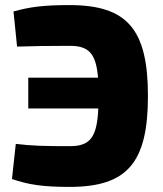

<svg xmlns="http://www.w3.org/2000/svg" viewBox="-20 -722 639 754"><path d="M253 -702C150 -702 99 -695 33 -677L47 -539C116 -541 162 -542 254 -542C327 -542 357 -514 365 -417H91V-296H366C361 -181 333 -148 254 -148C160 -148 105 -149 42 -157L27 -19C93 4 152 12 253 12C479 12 561 -82 561 -345C561 -608 479 -702 253 -702Z"/></svg>

Font: Exo 2 Extra Bold
Style: Regular
Weight: 800
Designer: Natanael Gama
Version: Version 1.001;PS 001.001;hotconv 1.0.88;makeotf.lib2.5.64775